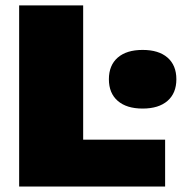

<svg xmlns="http://www.w3.org/2000/svg" viewBox="-20 -680 701 700"><path d="M283.2 -170.9H582V0H49.8V-660.2H283.2ZM409.2 -470Q441.4 -498 500 -498Q558.6 -498 590.8 -470Q623 -441.9 623 -391.1Q623 -340.3 590.8 -312.3Q558.6 -284.2 500 -284.2Q441.4 -284.2 409.2 -312.3Q377 -340.3 377 -391.1Q377 -441.9 409.2 -470Z"/></svg>

Font: Work Sans Black
Style: Regular
Weight: 900
Designer: Wei Huang
Foundry: Wei Huang
Version: Version 2.012